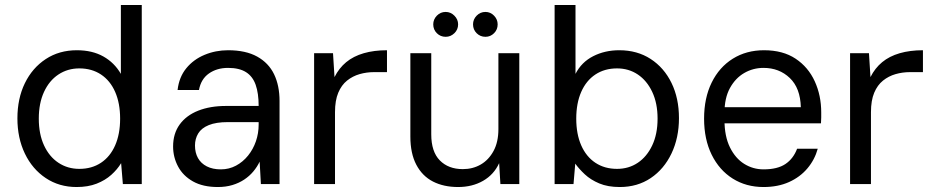

<svg xmlns="http://www.w3.org/2000/svg" viewBox="-20 -740 3757 772"><path d="M288 12Q218 12 164 -24Q110 -60 80 -122.5Q50 -185 50 -264Q50 -344 80 -405.5Q110 -467 164 -502.5Q218 -538 289 -538Q351 -538 395.5 -513Q440 -488 466 -443V-720H550V0H474L467 -84Q452 -59 427.5 -37Q403 -15 368.5 -1.5Q334 12 288 12ZM299 -61Q349 -61 386 -85.5Q423 -110 443 -155.5Q463 -201 463 -263Q463 -325 443 -370.5Q423 -416 386 -440.5Q349 -465 299 -465Q252 -465 215 -440.5Q178 -416 157 -370.5Q136 -325 136 -263Q136 -201 157 -155.5Q178 -110 215 -85.5Q252 -61 299 -61Z M856 12Q796 12 756 -10.5Q716 -33 696 -70.5Q676 -108 676 -151Q676 -203 702.5 -239.5Q729 -276 777 -295Q825 -314 889 -314H1020Q1020 -365 1008 -399Q996 -433 969 -450Q942 -467 897 -467Q852 -467 820 -444.5Q788 -422 780 -378H694Q700 -430 729 -465.5Q758 -501 802.5 -519.5Q847 -538 897 -538Q968 -538 1014 -512.5Q1060 -487 1082 -441.5Q1104 -396 1104 -334V0H1029L1024 -90Q1014 -69 998.5 -50.5Q983 -32 962 -18Q941 -4 914.5 4Q888 12 856 12ZM868 -59Q901 -59 929 -74Q957 -89 977.5 -114.5Q998 -140 1009 -172Q1020 -204 1020 -239V-249H896Q849 -249 819.5 -237Q790 -225 777 -203.5Q764 -182 764 -155Q764 -126 776 -104.5Q788 -83 811.5 -71Q835 -59 868 -59Z M1243 0V-526H1319L1325 -430Q1343 -466 1372 -490Q1401 -514 1442.5 -526Q1484 -538 1536 -538V-450H1484Q1454 -450 1426 -442Q1398 -434 1375.5 -416Q1353 -398 1340 -367Q1327 -336 1327 -289V0Z M1822 12Q1764 12 1721 -10Q1678 -32 1654 -77.5Q1630 -123 1630 -191V-526H1714V-200Q1714 -130 1748.5 -95Q1783 -60 1841 -60Q1881 -60 1913 -78.5Q1945 -97 1964.5 -133Q1984 -169 1984 -221V-526H2068V0H1992L1987 -84Q1966 -38 1922.5 -13Q1879 12 1822 12ZM1772 -592Q1751 -592 1736.5 -606.5Q1722 -621 1722 -642Q1722 -662 1736.5 -677Q1751 -692 1772 -692Q1792 -692 1807 -677Q1822 -662 1822 -642Q1822 -621 1807 -606.5Q1792 -592 1772 -592ZM1932 -592Q1911 -592 1896.5 -606.5Q1882 -621 1882 -642Q1882 -662 1896.5 -677Q1911 -692 1932 -692Q1952 -692 1966.5 -677Q1981 -662 1981 -642Q1981 -621 1966.5 -606.5Q1952 -592 1932 -592Z M2472 12Q2424 12 2389.5 -2.5Q2355 -17 2331.5 -39Q2308 -61 2293 -82L2286 0H2210V-720H2294V-443Q2318 -490 2365 -514Q2412 -538 2470 -538Q2542 -538 2596 -503Q2650 -468 2680 -406.5Q2710 -345 2710 -265Q2710 -186 2680 -123Q2650 -60 2596.5 -24Q2543 12 2472 12ZM2461 -61Q2508 -61 2544.5 -85.5Q2581 -110 2602.5 -155.5Q2624 -201 2624 -263Q2624 -325 2602.5 -370.5Q2581 -416 2544.5 -440.5Q2508 -465 2461 -465Q2411 -465 2374 -440.5Q2337 -416 2317 -370.5Q2297 -325 2297 -263Q2297 -201 2317 -155.5Q2337 -110 2374 -85.5Q2411 -61 2461 -61Z M3050 12Q2980 12 2926 -22Q2872 -56 2841.5 -118Q2811 -180 2811 -263Q2811 -346 2841.5 -408Q2872 -470 2926.5 -504Q2981 -538 3052 -538Q3128 -538 3179 -504Q3230 -470 3256 -413Q3282 -356 3282 -288Q3282 -278 3282 -268Q3282 -258 3281 -244H2874V-309H3200Q3198 -386 3155.5 -426.5Q3113 -467 3050 -467Q3008 -467 2972.5 -446.5Q2937 -426 2915 -386Q2893 -346 2893 -286V-258Q2893 -192 2915 -147.5Q2937 -103 2972.5 -81Q3008 -59 3050 -59Q3106 -59 3138 -80.5Q3170 -102 3185 -142H3268Q3256 -98 3226.5 -63Q3197 -28 3152.5 -8Q3108 12 3050 12Z M3398 0V-526H3474L3480 -430Q3498 -466 3527 -490Q3556 -514 3597.5 -526Q3639 -538 3691 -538V-450H3639Q3609 -450 3581 -442Q3553 -434 3530.5 -416Q3508 -398 3495 -367Q3482 -336 3482 -289V0Z"/></svg>

Font: DM Sans 9pt
Style: Regular
Weight: 400
Designer: Colophon Foundry, Jonny Pinhorn
Foundry: Colophon Foundry
Version: Version 4.004;gftools[0.9.30]